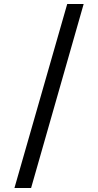

<svg xmlns="http://www.w3.org/2000/svg" viewBox="-20 -812 489 957"><path d="M315 -792H397L135 125H52Z"/></svg>

Font: tamil25
Style: Book
Weight: 400
Designer: Jelle Bosma - Monotype Design Team
Foundry: Monotype Imaging Inc.
Version: Version 2.003